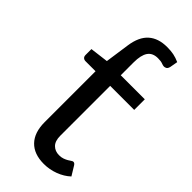

<svg xmlns="http://www.w3.org/2000/svg" viewBox="-235 -772 827 827"><g transform="rotate(45 179.0 -358.0)"><path d="M226 8Q166 8 133.8 -25.5Q101.5 -59 101.5 -122V-432H40.5Q32.5 -432 27 -436.8Q21.5 -441.5 21.5 -451.5V-487L105 -497.5L121 -609Q129.5 -668 161 -696Q192.5 -724 246 -724Q269 -724 286.2 -720.5Q303.5 -717 322.5 -708.5L316 -672.5Q313 -661 307 -657.8Q301 -654.5 295.5 -654.5Q289.5 -654.5 280 -658.2Q270.5 -662 252 -662Q220 -662 205.2 -640.5Q190.5 -619 190.5 -575V-496.5H337V-432H190.5V-128Q190.5 -96 206 -80.5Q221.5 -65 246 -65Q260 -65 270.2 -68.8Q280.5 -72.5 288 -77Q295.5 -81.5 300.8 -85.2Q306 -89 310 -89Q317 -89 322.5 -80.5L348.5 -38Q325.5 -16.5 293 -4.2Q260.5 8 226 8Z"/></g></svg>

Font: Lato-Regular
Style: Regular
Weight: 400
Designer: Lukasz Dziedzic with Adam Twardoch and Botio Nikoltchev
Foundry: tyPoland Lukasz Dziedzic
Version: Version 2.015; 2015-08-06; http://www.latofonts.com/